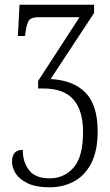

<svg xmlns="http://www.w3.org/2000/svg" viewBox="-20 -556 469 816"><path d="M192 240Q132 240 96.5 222.5Q61 205 46 180Q31 155 31 131Q31 108 41.5 94.5Q52 81 77 81Q76 130 102.5 166Q129 202 191 202Q252 202 292.5 156.5Q333 111 333 4Q333 -85 292.5 -132.5Q252 -180 163 -180H142V-212L318 -483H147Q114 -483 104 -470.5Q94 -458 89 -422L86 -403H56L63 -536H380V-501L195 -220Q292 -215 343.5 -162Q395 -109 395 2Q395 85 368 137.5Q341 190 294.5 215Q248 240 192 240Z"/></svg>

Font: Noto Serif Condensed Light
Style: Regular
Weight: 300
Width: 3
Designer: Monotype Design Team
Foundry: Monotype Imaging Inc.
Version: Version 2.013